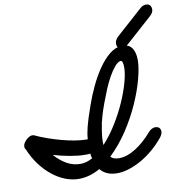

<svg xmlns="http://www.w3.org/2000/svg" viewBox="-130 -1070 1161 1219"><g transform="rotate(-10 450.5 -460.5)"><path d="M46 -279Q84 -261 128 -245.5Q172 -230 215.5 -218.5Q259 -207 299 -200.5Q339 -194 369 -194H380Q381 -212 384 -230.5Q387 -249 393 -273Q399 -297 409 -328.5Q419 -360 435 -405Q455 -463 483 -522Q511 -581 544.5 -629.5Q578 -678 616.5 -709Q655 -740 697 -741Q740 -741 760 -713Q780 -685 780 -634Q780 -587 761 -515Q742 -443 706.5 -362.5Q671 -282 619 -202.5Q567 -123 501 -60Q519 -41 556 -41Q581 -41 609 -50.5Q637 -60 664.5 -77.5Q692 -95 718.5 -118.5Q745 -142 769 -170Q780 -183 790 -188Q800 -193 811 -195Q849 -195 849 -161Q849 -147 835 -127Q803 -87 764.5 -54Q726 -21 685.5 2Q645 25 604.5 38Q564 51 529 51Q493 51 466 40Q439 29 419 5Q384 25 350 34.5Q316 44 282 44Q238 44 194.5 27Q151 10 111 -22Q71 -54 37.5 -99Q4 -144 -19 -200Q-24 -205 -24.5 -209Q-25 -213 -25 -220Q-25 -230 -18.5 -240.5Q-12 -251 -2.5 -260Q7 -269 17.5 -274.5Q28 -280 35 -280Q36 -280 40 -279.5Q44 -279 46 -279ZM427 -148Q418 -125 406 -115Q394 -105 380 -102Q378 -110 378 -118.5Q378 -127 378 -137V-147Q378 -149 378.5 -151.5Q379 -154 379 -157ZM386 -70Q381 -85 380 -102Q372 -100 363.5 -100Q355 -100 347 -100H343Q304 -100 250.5 -109.5Q197 -119 143 -135Q181 -93 221.5 -70.5Q262 -48 307 -48Q327 -48 345 -53Q363 -58 386 -70ZM440 -110Q448 -118 456 -125.5Q464 -133 472 -141Q473 -130 475.5 -119.5Q478 -109 481 -99ZM471 -164Q471 -158 471 -152Q471 -146 472 -141Q519 -192 558.5 -256Q598 -320 626.5 -384.5Q655 -449 671 -507Q687 -565 687 -603Q687 -646 672 -648Q653 -645 633 -621.5Q613 -598 593 -562.5Q573 -527 555.5 -484.5Q538 -442 523 -401.5Q508 -361 498 -326.5Q488 -292 484 -274H485Q471 -204 471 -164ZM854 -956Q862 -964 872 -968Q882 -972 891 -972Q909 -972 917.5 -962Q926 -952 926 -935Q926 -914 903 -894L732 -741Q722 -733 713.5 -729Q705 -725 696 -725Q662 -725 662 -761Q662 -782 683 -803Z"/></g></svg>

Font: Discipuli Britannica Bold
Style: Regular
Weight: 700
Designer: Peter Wiegel
Foundry: Peter Wiegel
Version: Version 0.001 2009